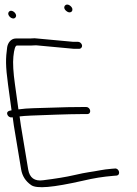

<svg xmlns="http://www.w3.org/2000/svg" viewBox="-20 -781 585 818"><path d="M262.8 -734C282.3 -717.9 299.5 -739 280.2 -755.5C260.7 -772.3 242.2 -749.9 262.8 -734ZM18 -730.8C6.1 -716.4 34.1 -692.5 45.8 -706.5C57.4 -720.5 30 -745.1 18 -730.8ZM30.2 -281H34.2C35.5 -269 37.1 -257.3 39 -246L70.1 -59C74.8 -31.1 89 -8.9 112.8 7.6C136.5 24.1 205 17.9 333 -11C380.5 -22.1 416.6 -28 464.2 -32L477.1 -33C496.1 -36.3 486.6 -66 469.1 -63L456.2 -62C436.2 -60.3 420 -58.2 407.6 -55.7C367.1 -47.7 353.4 -48.4 296.2 -35C262.1 -27 217 -19.7 163.7 -13.1C127.3 -8 106.1 -23.3 100.1 -59L69 -246C66.9 -258.7 65.1 -271.7 63.5 -285C75.5 -286.5 92 -287.7 113.1 -288.6C162.2 -290.5 271.9 -295 329.4 -295H351.4C371.8 -295 366.2 -325 347.4 -325H324.4C289.1 -325 249.2 -324.2 205.5 -322.5C139.3 -320 98.7 -320.9 58.5 -315C55.8 -335 50.9 -370.5 43.7 -421.6C36.5 -472.7 34.2 -512.1 37 -540C40.2 -571.3 45.2 -587 52.2 -587H112.2C119.4 -587 126.6 -587.3 133.7 -588L295.1 -573H317.1C325 -573 330.9 -580.1 329.6 -588C328.3 -595.9 320.1 -603 312.1 -603H290.1L127.5 -618C121.2 -617.3 114.4 -617 107.2 -617H47.2C26.3 -617 12.9 -597.2 10.5 -579.5C4 -532.2 3.3 -501.1 14.2 -421.1C21.3 -369 26.3 -332.3 29.2 -311C14 -309.1 8 -303.2 11.1 -293.5C13.5 -285.8 21.5 -279.5 30.2 -281Z"/></svg>

Font: MewTooHand
Style: WideLta
Weight: 400
Designer: Mew Too, Robert Jablonski
Version: Version 0.77